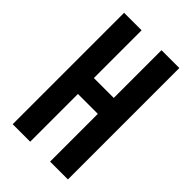

<svg xmlns="http://www.w3.org/2000/svg" viewBox="-213 -777 853 853"><g transform="rotate(45 213.5 -350.0)"><path d="M150 0H40V-700H150V-400H275V-700H387V0H275V-300H150Z"/></g></svg>

Font: SVN-Bebas Neue
Style: Bold
Weight: 700
Designer: Ryoichi Tsunekawa
Foundry: Ryoichi Tsunekawa
Version: Version 1.300; ttfautohint (v1.7.9-c794)